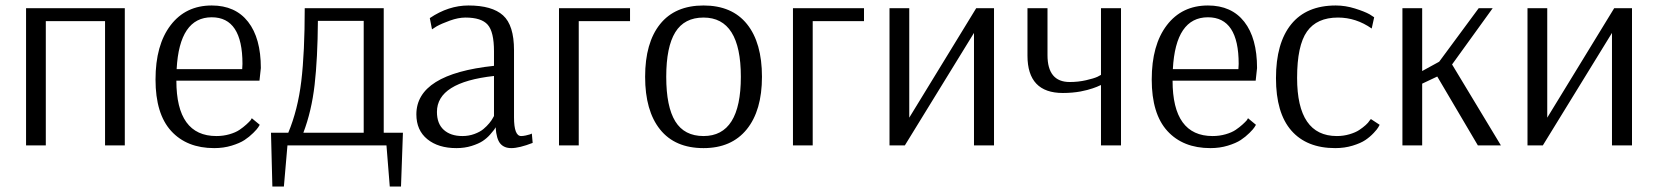

<svg xmlns="http://www.w3.org/2000/svg" viewBox="-20 -530 6045 700"><path d="M435 -500V0H363V-453H147V0H75V-500Z M752 -467Q634 -467 624 -278H863Q864 -288 864 -297Q864 -467 752 -467ZM898 -99 927 -75Q925 -72 921.5 -66Q918 -60 903.5 -45.5Q889 -31 871.5 -19.5Q854 -8 824.5 1Q795 10 761 10Q661 10 604 -52.5Q547 -115 547 -240Q547 -366 602 -438Q657 -510 752 -510Q838 -510 884.5 -450.5Q931 -391 931 -282L926 -236H623Q623 -34 769 -34Q794 -34 816.5 -40.5Q839 -47 853 -56.5Q867 -66 878 -76Q889 -86 894 -92Z M1139 -454Q1138 -316 1127 -220.5Q1116 -125 1086 -46H1306V-454ZM1449 -46 1442 150H1401L1389 0H1028L1015 150H973L968 -46H1031Q1066 -130 1078.5 -234.5Q1091 -339 1091 -500H1379V-46Z M1781 -107V-253Q1573 -230 1573 -122Q1573 -79 1598 -56.5Q1623 -34 1666 -34Q1689 -34 1709.5 -41.5Q1730 -49 1742.5 -59.5Q1755 -70 1764 -81Q1773 -92 1777 -100ZM1555 -423 1547 -464Q1615 -510 1688 -510Q1774 -510 1814 -474Q1854 -438 1854 -347V-102Q1854 -34 1880 -34Q1887 -34 1896.5 -36Q1906 -38 1912 -40L1919 -43L1922 -9Q1873 10 1844 10Q1818 10 1804 -6.5Q1790 -23 1787 -65H1786Q1785 -62 1781.5 -57Q1778 -52 1766.5 -39Q1755 -26 1740 -16Q1725 -6 1699.5 2Q1674 10 1644 10Q1578 10 1538 -22.5Q1498 -55 1498 -113Q1498 -260 1781 -290V-343Q1781 -414 1758 -440Q1735 -466 1677 -466Q1651 -466 1620.5 -455Q1590 -444 1572 -434Z M2277 -453H2090V0H2018V-500H2277Z M2545 -466Q2475 -466 2442 -412.5Q2409 -359 2409 -250Q2409 -141 2442 -87.5Q2475 -34 2545 -34Q2681 -34 2681 -250Q2681 -466 2545 -466ZM2758 -250Q2758 -127 2702.5 -58.5Q2647 10 2545 10Q2441 10 2386.5 -58Q2332 -126 2332 -250Q2332 -374 2386.5 -442Q2441 -510 2545 -510Q2649 -510 2703.5 -442Q2758 -374 2758 -250Z M3130 -453H2943V0H2871V-500H3130Z M3539 -500H3604V0H3531V-410L3279 0H3223V-500H3295V-101Z M3994 -257V-500H4067V0H3994V-220L3989 -218Q3985 -216 3979 -213.5Q3973 -211 3964 -208Q3955 -205 3944 -202Q3933 -199 3919.5 -196.5Q3906 -194 3889.5 -192.5Q3873 -191 3855 -191Q3726 -191 3726 -327V-500H3799V-329Q3799 -231 3880 -231Q3911 -231 3939.5 -237.5Q3968 -244 3981 -250Z M4384 -467Q4266 -467 4256 -278H4495Q4496 -288 4496 -297Q4496 -467 4384 -467ZM4530 -99 4559 -75Q4557 -72 4553.5 -66Q4550 -60 4535.5 -45.5Q4521 -31 4503.5 -19.5Q4486 -8 4456.5 1Q4427 10 4393 10Q4293 10 4236 -52.5Q4179 -115 4179 -240Q4179 -366 4234 -438Q4289 -510 4384 -510Q4470 -510 4516.5 -450.5Q4563 -391 4563 -282L4558 -236H4255Q4255 -34 4401 -34Q4426 -34 4448.5 -40.5Q4471 -47 4485 -56.5Q4499 -66 4510 -76Q4521 -86 4526 -92Z M4981 -426Q4924 -466 4858 -466Q4781 -466 4745 -415Q4709 -364 4709 -246Q4709 -34 4854 -34Q4878 -34 4900 -40.5Q4922 -47 4935.5 -56Q4949 -65 4959 -74Q4969 -83 4973 -90L4978 -96L5010 -75Q5008 -72 5005 -66Q5002 -60 4988.5 -45.5Q4975 -31 4958 -19.5Q4941 -8 4911.5 1Q4882 10 4848 10Q4744 10 4688 -54Q4632 -118 4632 -245Q4632 -373 4687.5 -441.5Q4743 -510 4850 -510Q4885 -510 4920 -499Q4955 -488 4973 -478L4990 -467Z M5093 0V-500H5165V-271L5227 -305L5371 -500H5422L5274 -295L5452 0H5368L5220 -251L5165 -225V0Z M5865 -500H5930V0H5857V-410L5605 0H5549V-500H5621V-101Z"/></svg>

Font: Arsenal
Style: Regular
Weight: 400
Designer: Andrij Shevchenko
Foundry: Stairsfor.com
Version: Version 1.000